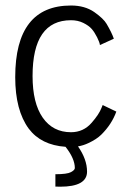

<svg xmlns="http://www.w3.org/2000/svg" viewBox="-20 -541 492 714"><path d="M203.6 153.3 186 152.8V106.9Q229.5 106.9 243.9 99.1Q258.3 91.3 258.3 84Q258.3 48.8 223.6 4.9Q132.8 -1.5 86.9 -62.5Q36.6 -130.9 36.6 -253.9Q36.6 -520.5 244.1 -520.5Q295.4 -520.5 330.6 -496.1Q365.2 -471.7 376.5 -452.1Q396 -418.9 403.3 -397L351.6 -373.5Q350.6 -383.3 341.1 -402.3Q331.5 -421.4 320.8 -433.6Q310.1 -445.8 289.8 -455.8Q269.5 -465.8 244.1 -465.8Q101.1 -465.8 101.1 -258.3Q101.1 -157.7 138.9 -103.5Q176.8 -49.3 244.1 -49.3Q290.5 -49.3 321.3 -85Q348.1 -115.7 357.4 -139.6L361.8 -150.4L412.6 -126Q395.5 -78.6 356.4 -40Q338.9 -22.9 308.6 -8.8Q290 0 270 3.4Q303.7 51.3 303.7 97.2Q303.7 153.3 203.6 153.3Z"/></svg>

Font: News Cycle
Style: Regular
Weight: 500
Version: Version 0.5.2